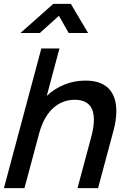

<svg xmlns="http://www.w3.org/2000/svg" viewBox="-78 -970 713 990"><path d="M276.1 -800H376.1L287.3 -950H196.8L27.6 -800H127.6L225.8 -888.5ZM362.8 -554.5C284.3 -554.5 215.9 -525 163.1 -475.5L228.6 -720H135.1L-57.8 0H48.2L123.5 -281C157.8 -409 232.3 -455.5 307.3 -455.5C383.6 -455.5 406.2 -408.8 406.2 -352.8C406.2 -324.5 400.4 -293.7 392.9 -265.5L321.7 0H427.7L508.1 -300C515.1 -326.3 521.8 -361.2 521.8 -396.7C521.8 -474.2 490.3 -554.5 362.8 -554.5Z"/></svg>

Font: Manrope
Style: SemiBoldItalic
Weight: 600
Italic angle: -15°
Designer: Mikhail Sharanda
Foundry: Mikhail Sharanda
Version: Version 4.502;hotconv 1.0.109;makeotfexe 2.5.65596